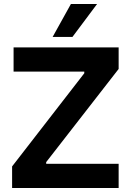

<svg xmlns="http://www.w3.org/2000/svg" viewBox="-20 -940 653 960"><path d="M573.2 -595.2V-703.1H47.9V-582H401.4V-573.7L40.5 -107.9V0H573.2V-121.1H210.9V-129.4ZM243.2 -755.4H342.3L465.3 -919.9H334.5Z"/></svg>

Font: Wand UI Pro Bold
Style: Regular
Weight: 700
Designer: Andreas Faust
Version: Version 1.003;FEAKit 1.0